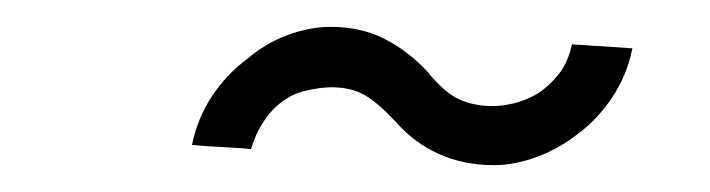

<svg xmlns="http://www.w3.org/2000/svg" viewBox="-20 -572 529 143"><path d="M275 -481Q261 -496 251 -501.5Q241 -507 227 -507Q218 -507 206 -504Q194 -501 184 -491Q179 -486 174.5 -478.5Q170 -471 167 -461Q156 -462 145 -462.5Q134 -463 123 -464Q127 -484 138 -500.5Q149 -517 164 -528Q178 -540 194.5 -546Q211 -552 226 -552Q249 -552 266.5 -543Q284 -534 298 -519Q311 -503 322 -498Q333 -493 347 -493Q354 -493 362.5 -495Q371 -497 380 -502Q388 -507 395.5 -516Q403 -525 406 -539L451 -536Q447 -516 436 -499.5Q425 -483 410 -472Q396 -461 379.5 -455Q363 -449 348 -449Q325 -449 306.5 -457.5Q288 -466 275 -481Z"/></svg>

Font: Josefin Slab
Style: Bold Italic
Weight: 700
Italic angle: -12°
Designer: Santiago Orozco
Foundry: Typemade
Version: Version 2.000